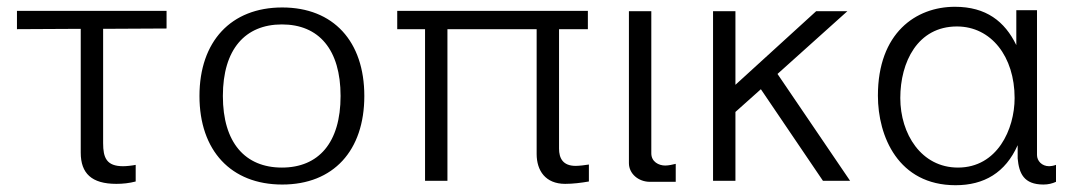

<svg xmlns="http://www.w3.org/2000/svg" viewBox="-20 -533 3163 566"><path d="M218 -448V-83C218 -22 250 9 323 9C342 9 361 7 380 2V-47C371 -45 353 -43 343 -43C294 -43 284 -68 284 -111V-448L471 -449V-501H30V-447Z M568 -250C568 -89 661 11 812 11C963 11 1054 -89 1054 -250C1054 -411 963 -511 812 -511C661 -511 568 -411 568 -250ZM637 -250C637 -388 703 -461 811 -461C920 -461 984 -387 984 -250C984 -112 919 -39 811 -39C703 -39 637 -112 637 -250Z M1562 -79C1562 -30 1588 9 1646 9C1669 9 1693 6 1716 2V-48C1705 -46 1686 -44 1677 -44C1639 -44 1628 -67 1628 -95V-447H1713V-501H1151V-447H1233V0H1299V-447H1562Z M1834 -52C1834 -21 1862 3 1896 3H1972V-50C1964 -48 1951 -45 1941 -45C1922 -45 1900 -56 1900 -81V-500H1834Z M2386 -500 2148 -283V-500H2082V0H2148V-203L2223 -270L2406 0H2486L2272 -315L2478 -500Z M2801 -455C2902 -455 2971 -366 2971 -244C2971 -152 2920 -39 2804 -39C2696 -39 2634 -138 2634 -244C2634 -350 2685 -455 2801 -455ZM3037 -503H2976V-400C2942 -470 2887 -513 2795 -513C2680 -513 2568 -436 2568 -251C2568 -131 2628 13 2797 13C2881 13 2944 -24 2980 -105V-66C2984 -22 2998 11 3056 11C3070 11 3082 8 3093 3V-47C3085 -44 3077 -43 3073 -43C3051 -43 3037 -59 3037 -76Z"/></svg>

Font: Perun Light
Style: Regular
Weight: 300
Foundry: Copyright (c) Stefan Peev, Context Ltd, 2016
Version: Version 1.089